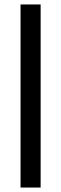

<svg xmlns="http://www.w3.org/2000/svg" viewBox="-20 -740 274 860"><path d="M72 100V-720H162V100Z"/></svg>

Font: HostGroteskRegular
Style: Regular
Weight: 400
Designer: Doukan Karapınar based on Poppins by Indian Type Foundry, Jonny Pinhorn
Foundry: Element Type
Version: Version 1.001; ttfautohint (v1.8.4.7-5d5b)